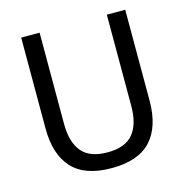

<svg xmlns="http://www.w3.org/2000/svg" viewBox="-98 -731 807 836"><g transform="rotate(-15 305.0 -313.5)"><path d="M305 12Q185 12 127.8 -49.8Q70.5 -111.5 70.5 -229.5V-639H153.5V-227.5Q153.5 -145.5 189.5 -102.2Q225.5 -59 305 -59Q385 -59 420.8 -102.2Q456.5 -145.5 456.5 -227.5V-639H539.5V-229.5Q539.5 -111.5 482.5 -49.8Q425.5 12 305 12Z"/></g></svg>

Font: Anek Bangla Medium
Style: Regular
Weight: 400
Version: Version 1.003